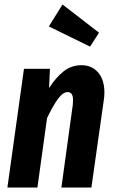

<svg xmlns="http://www.w3.org/2000/svg" viewBox="-20 -837 511 857"><path d="M446 -424Q446 -406 443 -388L388 0H254L305 -370Q306 -377 306 -390Q306 -426 282 -426Q261 -426 239 -396Q217 -366 190 -310L147 0H13L87 -530H203L199 -444Q230 -492 264.5 -519Q299 -546 343 -546Q390 -546 418 -513.5Q446 -481 446 -424ZM422 -691 382 -629 198 -719 259 -817Z"/></svg>

Font: Fira Sans Compressed SemiBold
Style: Italic
Weight: 600
Width: 1
Italic angle: -8°
Designer: bBox Type GmbH & Carrois Corporate GbR & Edenspiekermann AG
Foundry: bBox Type GmbH & Carrois Corporate GbR & Edenspiekermann AG
Version: Version 4.301